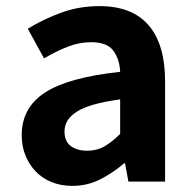

<svg xmlns="http://www.w3.org/2000/svg" viewBox="-20 -594 631 628"><path d="M217 14Q179 14 148.5 1.5Q118 -11 96.5 -33.5Q75 -56 63 -86Q51 -116 51 -152Q51 -242 127.5 -291.5Q204 -341 373 -359Q371 -401 350.5 -428.5Q330 -456 278 -456Q239 -456 201 -441Q163 -426 124 -403L71 -500Q121 -531 180 -552.5Q239 -574 305 -574Q412 -574 466 -511.5Q520 -449 520 -327V0H400L389 -60H386Q349 -28 307 -7Q265 14 217 14ZM265 -101Q297 -101 322 -115.5Q347 -130 373 -156V-269Q322 -262 287 -252Q252 -242 231 -228.5Q210 -215 200.5 -199Q191 -183 191 -164Q191 -131 212 -116Q233 -101 265 -101Z"/></svg>

Font: SpoqaHanSans-Bold
Style: Regular
Weight: 700
Designer: [Spoqa Han Sans] Dong-huui Kim \uAE40 \uB3D9 \uD718   [Noto Sans] Ryoko NISHIZUKA \u897F \u585A \u6DBC \u5B50  (kana & i
Foundry: Spoqa (http://www.spoqa-han-sans.com)
Version: Version 2.000